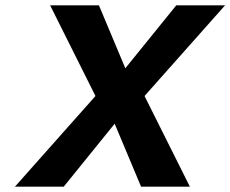

<svg xmlns="http://www.w3.org/2000/svg" viewBox="-20 -700 864 720"><path d="M36 0 338 -340 168 -680H351L450 -444L641 -680H824L522 -340L692 0H509L410 -236L219 0Z"/></svg>

Font: Teachers
Style: Italic
Weight: 400
Italic angle: -11°
Designer: Alfredo Marco Pradil, Chank Diesel
Version: Version 1.001